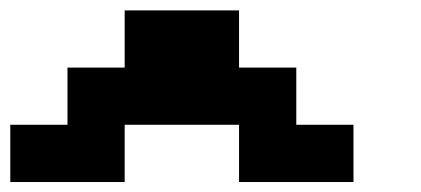

<svg xmlns="http://www.w3.org/2000/svg" viewBox="-20 -798 818 373"><path d="M222.2 -666.7V-777.8H444.4V-666.7H555.6V-555.6H666.7V-444.4H444.4V-555.6H222.2V-444.4H0V-555.6H111.1V-666.7Z"/></svg>

Font: Pixeloid Sans
Style: Bold
Weight: 700
Monospace: yes
Designer: GGBot
Version: 0.3